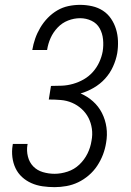

<svg xmlns="http://www.w3.org/2000/svg" viewBox="-20 -763 540 791"><path d="M205 8Q180 8 155.5 4.5Q131 1 109.5 -8.5Q88 -18 71 -33.5Q54 -49 44 -70Q34 -91 31 -115.5Q28 -140 32 -164Q32 -166 32.5 -167.5Q33 -169 33 -170H94Q94 -169 93.5 -168Q93 -167 93 -166Q89 -142 95 -118Q101 -94 117 -77.5Q133 -61 156.5 -54Q180 -47 205 -47Q231 -47 258.5 -56Q286 -65 307 -85Q328 -105 340.5 -130.5Q353 -156 357 -183Q362 -208 358.5 -232.5Q355 -257 344.5 -277.5Q334 -298 316.5 -314Q299 -330 277 -339.5Q255 -349 230.5 -351Q206 -353 181 -353L190 -409Q213 -409 235.5 -410Q258 -411 281 -417.5Q304 -424 325 -436Q346 -448 362.5 -466.5Q379 -485 389 -507Q399 -529 403 -551Q407 -576 404.5 -601Q402 -626 390.5 -646.5Q379 -667 357 -677.5Q335 -688 310 -688Q285 -688 260.5 -678.5Q236 -669 217.5 -649.5Q199 -630 188.5 -606.5Q178 -583 174 -557H113Q117 -581 125 -604Q133 -627 146 -649Q159 -671 177 -689.5Q195 -708 216.5 -720.5Q238 -733 262 -738Q286 -743 310 -743Q335 -743 359.5 -737.5Q384 -732 404 -719Q424 -706 437.5 -686Q451 -666 458 -643Q465 -620 466 -594.5Q467 -569 463 -544Q458 -516 445.5 -488.5Q433 -461 413 -439Q393 -417 366.5 -401.5Q340 -386 312 -378Q340 -366 363 -345.5Q386 -325 400 -297.5Q414 -270 418.5 -238.5Q423 -207 417 -174Q413 -149 404 -125.5Q395 -102 380.5 -80Q366 -58 345.5 -40.5Q325 -23 302 -12Q279 -1 254 3.5Q229 8 205 8Z"/></svg>

Font: Iosevka Slab Light Oblique
Style: Regular
Weight: 300
Italic angle: -9°
Monospace: yes
Designer: Belleve Invis
Foundry: Belleve Invis
Version: Version 11.1.1; ttfautohint (v1.8.3)